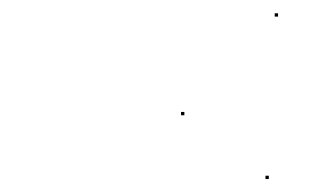

<svg xmlns="http://www.w3.org/2000/svg" viewBox="-20 -317 474 289"><path d="M252.5 -143.5H257.5V-148.5H252.5ZM393.5 -292H398.5V-297H393.5ZM379.6 -47.5H384.6V-52.5H379.6Z"/></svg>

Font: FRB American Cursive Just Endings
Style: Italic
Weight: 400
Italic angle: -25°
Version: Version 2.0;Modular Font Editor K font №1